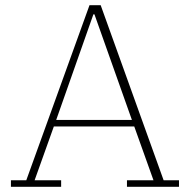

<svg xmlns="http://www.w3.org/2000/svg" viewBox="-20 -718 730 738"><path d="M22 -25H81L324 -698H367L609 -25H668V0H468V-25H570L496 -232H187L113 -25H215V0H22ZM196 -257H487L343 -663H339Z"/></svg>

Font: IBM Plex Serif ExtLt
Style: Regular
Weight: 200
Designer: Mike Abbink, Paul van der Laan, Pieter van Rosmalen
Foundry: Bold Monday
Version: Version 3.001